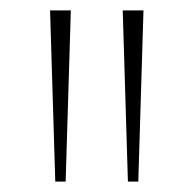

<svg xmlns="http://www.w3.org/2000/svg" viewBox="-20 -828 373 370"><path d="M86.5 -478 76.5 -808H116.5L106.5 -478ZM226.5 -478 216.5 -808H256.5L246.5 -478Z"/></svg>

Font: Encode Sans Condensed Thin Thin
Style: Regular
Weight: 250
Version: Version 3.002